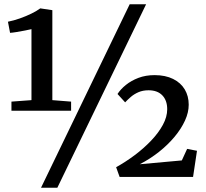

<svg xmlns="http://www.w3.org/2000/svg" viewBox="-20 -835 972 906"><path d="M128.5 -362.5V-697.5Q118.5 -695 98.2 -691Q78 -687 57.8 -683.8Q37.5 -680.5 27.5 -680L17.5 -732.5Q45 -738 74 -748.2Q103 -758.5 128.5 -771Q154 -783.5 170 -795.5L227 -787V-362.5L315.5 -355.5V-312.5H34V-355.5ZM592 -815H669.5L250.5 51H173.5ZM528 -46Q573 -71 615.8 -103Q658.5 -135 693.2 -171.5Q728 -208 748.5 -245.8Q769 -283.5 769 -319.5Q769 -361 746 -385Q723 -409 681 -409Q654 -409 633 -399.8Q612 -390.5 596.8 -377.2Q581.5 -364 570.5 -352L534.5 -391.5Q549 -414 574 -434.2Q599 -454.5 633.2 -467.5Q667.5 -480.5 709.5 -480.5Q760.5 -480.5 796.8 -462.5Q833 -444.5 851.8 -413Q870.5 -381.5 870.5 -341Q870.5 -304.5 852.8 -265.8Q835 -227 803.5 -189.2Q772 -151.5 730 -118.2Q688 -85 639.5 -60L838 -78L863 -132.5L909.5 -123.5L891 0H544.5Z"/></svg>

Font: Merriweather 20pt SemiBold
Style: Regular
Weight: 600
Version: Version 2.100